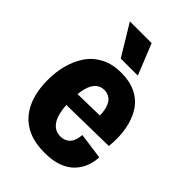

<svg xmlns="http://www.w3.org/2000/svg" viewBox="-225 -851 962 962"><g transform="rotate(45 256.5 -370.0)"><path d="M275 14Q210 14 163.5 -5.5Q117 -25 87 -61Q57 -97 42.5 -146.5Q28 -196 28 -256Q28 -313 42 -364.5Q56 -416 84 -456Q112 -496 157 -519Q202 -542 265 -542Q325 -542 369 -520Q413 -498 439 -457.5Q465 -417 475.5 -361Q486 -305 479 -238L140 -232V-310L371 -315L337 -278Q342 -331 333 -362.5Q324 -394 306 -407.5Q288 -421 265 -421Q238 -421 219 -403.5Q200 -386 191 -351Q182 -316 182 -264Q182 -180 205.5 -140Q229 -100 273 -100Q291 -100 304.5 -106.5Q318 -113 327 -124Q336 -135 340.5 -150.5Q345 -166 346 -183L485 -164Q484 -132 472.5 -100.5Q461 -69 437 -43Q413 -17 373.5 -1.5Q334 14 275 14ZM211 -590 112 -754H266L332 -590Z"/></g></svg>

Font: Bricolage Grotesque 24pt SemiCondensed ExtraBold
Style: Regular
Weight: 800
Width: 4
Designer: Mathieu Triay
Foundry: Atelier Triay
Version: Version 1.001;gftools[0.9.33.dev8+g029e19f]